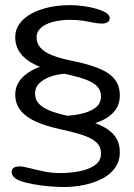

<svg xmlns="http://www.w3.org/2000/svg" viewBox="-20 -631 522 750"><path d="M229 99.5Q201 99.5 168.8 96.5Q136.5 93.5 107 88Q77.5 82.5 57.5 75Q43 69.5 34.2 60.5Q25.5 51.5 25.5 41Q25.5 30 33.5 24.5Q41.5 19 55.5 19Q70 19 94.8 25.5Q119.5 32 151 38.5Q182.5 45 216 45Q253.5 45 290.2 38Q327 31 350.8 14.2Q374.5 -2.5 374.5 -31Q374.5 -50.5 365.5 -64.2Q356.5 -78 337.5 -88.5Q318.5 -99 288.2 -108Q258 -117 216 -126Q159 -138.5 119.8 -156.2Q80.5 -174 60 -200Q39.5 -226 39.5 -262Q39.5 -291 56 -314.5Q72.5 -338 101.8 -354.5Q131 -371 169.5 -379.8Q208 -388.5 251.5 -388.5L249.5 -343.5Q215 -343.5 184.8 -334.2Q154.5 -325 135.8 -307.8Q117 -290.5 117 -265Q117 -240.5 134.2 -223.5Q151.5 -206.5 184 -195.2Q216.5 -184 261 -174.5Q306.5 -165.5 341.5 -153.8Q376.5 -142 400.2 -126Q424 -110 436 -88.2Q448 -66.5 448 -37Q448 -1.5 429.8 24.2Q411.5 50 380.2 66.5Q349 83 309.8 91.2Q270.5 99.5 229 99.5ZM228.5 -133.5 216 -178Q253.5 -178 290.2 -185Q327 -192 350.8 -208.8Q374.5 -225.5 374.5 -254Q374.5 -273.5 364.5 -287.5Q354.5 -301.5 334.2 -311.8Q314 -322 282.8 -330.5Q251.5 -339 209.5 -348Q152.5 -360.5 114.8 -379.5Q77 -398.5 58.2 -425.2Q39.5 -452 39.5 -486Q39.5 -515 56.2 -538.2Q73 -561.5 102.8 -577.8Q132.5 -594 171.2 -602.5Q210 -611 254 -611Q279 -611 306 -607.2Q333 -603.5 356.2 -596.8Q379.5 -590 394 -581Q408.5 -572 408.5 -561Q408.5 -548.5 399.8 -543.8Q391 -539 377.5 -539Q363 -539 345.8 -542.5Q328.5 -546 305.8 -549.8Q283 -553.5 252.5 -553.5Q218.5 -553.5 188.8 -546Q159 -538.5 141 -523.2Q123 -508 123 -484.5Q123 -461 138.8 -443.8Q154.5 -426.5 185.5 -414.5Q216.5 -402.5 261 -393.5Q306.5 -384.5 341.5 -373Q376.5 -361.5 400.2 -346.2Q424 -331 436 -309.5Q448 -288 448 -258.5Q448 -223.5 429.5 -199.5Q411 -175.5 380 -161Q349 -146.5 309.8 -140Q270.5 -133.5 228.5 -133.5Z"/></svg>

Font: Gluten Thin Light
Style: Regular
Weight: 300
Version: Version 1.300